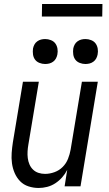

<svg xmlns="http://www.w3.org/2000/svg" viewBox="-20 -926 540 954"><path d="M172 8Q146 8 121.5 0Q97 -8 80 -25.5Q63 -43 53 -66Q43 -89 39.5 -114.5Q36 -140 38 -166.5Q40 -193 44 -219L94 -520H173L121 -208Q118 -191 117 -174Q116 -157 118 -140.5Q120 -124 126.5 -109Q133 -94 144.5 -83Q156 -72 171.5 -67Q187 -62 204 -62Q227 -62 250.5 -70.5Q274 -79 291.5 -96.5Q309 -114 318 -137Q327 -160 331 -183L387 -520H466L380 0H301L314 -82Q304 -62 289 -45Q274 -28 255 -15.5Q236 -3 214.5 2.5Q193 8 172 8ZM404 -608Q390 -608 376 -613.5Q362 -619 354 -630Q346 -641 344 -655.5Q342 -670 344 -685Q346 -695 351 -704.5Q356 -714 365 -720.5Q374 -727 384 -729.5Q394 -732 405 -732Q419 -732 433 -726.5Q447 -721 455 -710Q463 -699 465.5 -684.5Q468 -670 465 -655Q463 -645 458 -635.5Q453 -626 444 -619.5Q435 -613 425 -610.5Q415 -608 404 -608ZM204 -608Q190 -608 176 -613.5Q162 -619 154 -630Q146 -641 144 -655.5Q142 -670 144 -685Q146 -695 151 -704.5Q156 -714 165 -720.5Q174 -727 184 -729.5Q194 -732 205 -732Q219 -732 233 -726.5Q247 -721 255 -710Q263 -699 265.5 -684.5Q268 -670 265 -655Q263 -645 258 -635.5Q253 -626 244 -619.5Q235 -613 225 -610.5Q215 -608 204 -608ZM188 -844 189 -906H489L488 -844Z"/></svg>

Font: Iosevka Term Curly Oblique
Style: Regular
Weight: 400
Italic angle: -9°
Designer: Belleve Invis
Foundry: Belleve Invis
Version: Version 32.3.0